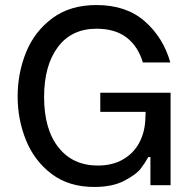

<svg xmlns="http://www.w3.org/2000/svg" viewBox="-20 -735 756 762"><path d="M50 -352Q50 -445 83.5 -527.5Q117 -610 187.5 -662.5Q258 -715 363 -715Q481 -715 554.5 -650.5Q628 -586 656 -487H547Q528 -551 482.5 -586Q437 -621 363 -621Q264 -621 209.5 -548Q155 -475 155 -350Q155 -222 212 -150Q269 -78 368 -78Q427 -78 469.5 -103Q512 -128 534 -171Q556 -214 557 -267L558 -291H378V-367H657V0H577V-112H569Q554 -86 537.5 -64.5Q521 -43 474 -18Q427 7 354 7Q253 7 184.5 -45Q116 -97 83 -179Q50 -261 50 -352Z"/></svg>

Font: Be Vietnam Medium
Style: Regular
Weight: 500
Designer: Gabriel Lam
Foundry: TypeRant
Version: Version 4.000